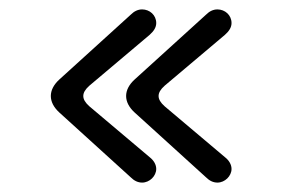

<svg xmlns="http://www.w3.org/2000/svg" viewBox="-20 -428 600 408"><path d="M88 -224C88 -212 94 -200 106 -189L258 -51C265 -44 273 -40 282 -40C298 -40 312 -54 312 -69C312 -78 307 -87 298 -94L170 -202C161 -210 157 -217 157 -224C157 -231 161 -238 170 -246L298 -354C307 -362 312 -370 312 -379C312 -396 298 -408 282 -408C273 -408 265 -404 258 -397L106 -259C94 -248 88 -236 88 -224ZM248 -224C248 -212 254 -200 266 -189L418 -51C425 -44 433 -40 442 -40C458 -40 472 -54 472 -69C472 -78 467 -87 458 -94L330 -202C321 -210 317 -217 317 -224C317 -231 321 -238 330 -246L458 -354C467 -362 472 -370 472 -379C472 -396 458 -408 442 -408C433 -408 425 -404 418 -397L266 -259C254 -248 248 -236 248 -224Z"/></svg>

Font: Dongle Light
Style: Regular
Weight: 300
Designer: Yanghee Ryu
Foundry: Yanghee Ryu
Version: Version 2.000